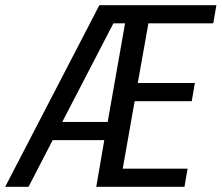

<svg xmlns="http://www.w3.org/2000/svg" viewBox="-20 -720 854 740"><path d="M0 0 363 -700H814L802 -630H552L511 -400H731L719 -330H499L453 -70H703L691 0H351L382 -180H183L90 0ZM220 -250H395L462 -630H417Z"/></svg>

Font: Cuprum
Style: Italic
Weight: 400
Italic angle: -10°
Designer: Jovanny Lemonad
Foundry: Jovanny Lemonad
Version: Version 3.000